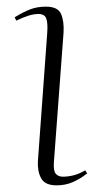

<svg xmlns="http://www.w3.org/2000/svg" viewBox="-20 -543 306 577"><path d="M122 -445Q124 -474 119 -487.5Q114 -501 95 -501Q70 -501 29 -481L24 -491Q50 -507 71 -515Q92 -523 118 -523Q154 -523 163.5 -501Q173 -479 171 -445L142 -56Q140 -30 147.5 -21Q155 -12 169 -12Q184 -12 200.5 -16Q217 -20 236 -31L242 -22Q222 -6 199.5 4Q177 14 150 14Q115 14 103.5 -7.5Q92 -29 94 -60Z"/></svg>

Font: Display Extralight
Style: Italic
Weight: 200
Italic angle: -2°
Designer: Latin by Veronika Burian and Jose Scaglione. Greek by Irene Vlachou. Cyrillic by Vera Evstafieva
Foundry: TypeTogether
Version: Version 3.002